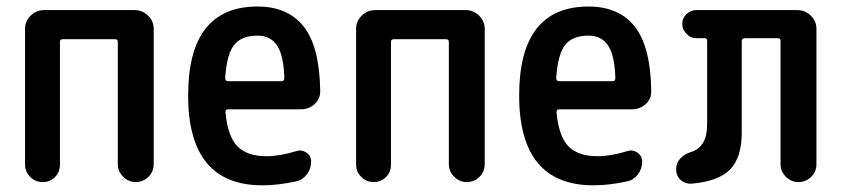

<svg xmlns="http://www.w3.org/2000/svg" viewBox="-20 -550 2540 580"><path d="M55.7 -52.7V-462.9Q55.7 -486.3 72.8 -502.9Q89.8 -519.5 113.3 -519.5H386.7Q410.2 -519.5 427.2 -502.9Q444.3 -486.3 444.3 -462.9V-53.7Q444.3 -31.2 428.2 -15.6Q412.1 0 390.1 0Q368.2 0 352.1 -16.1Q335.9 -32.2 335.9 -53.7V-423.8Q335.9 -431.6 327.1 -431.6H169.9Q161.1 -431.6 161.1 -423.8V-52.7Q161.1 -30.3 146 -15.1Q130.9 0 108.9 0Q86.9 0 71.3 -15.6Q55.7 -31.2 55.7 -52.7Z M757.8 -442.4Q710 -442.4 687.5 -414.6Q665 -386.7 660.2 -314.5Q660.2 -305.7 668 -304.7H831.1Q838.9 -304.7 838.9 -314.5Q836.9 -382.8 816.9 -412.6Q796.9 -442.4 757.8 -442.4ZM772.5 9.8Q548.8 9.8 548.3 -260.3Q547.9 -530.3 757.8 -530.3Q849.6 -530.3 897.5 -469.7Q945.3 -409.2 947.3 -276.4Q948.2 -252 930.7 -235.8Q913.1 -219.7 888.7 -219.7H668Q661.1 -219.7 661.1 -210.9Q668 -137.7 697.3 -107.9Q726.6 -78.1 785.2 -78.1Q825.2 -78.1 876 -93.8Q891.6 -98.6 905.8 -88.9Q919.9 -79.1 919.9 -61.5Q919.9 -40 906.7 -22.9Q893.6 -5.9 874 -2Q820.3 9.8 772.5 9.8Z M1055.7 -52.7V-462.9Q1055.7 -486.3 1072.8 -502.9Q1089.8 -519.5 1113.3 -519.5H1386.7Q1410.2 -519.5 1427.2 -502.9Q1444.3 -486.3 1444.3 -462.9V-53.7Q1444.3 -31.2 1428.2 -15.6Q1412.1 0 1390.1 0Q1368.2 0 1352.1 -16.1Q1335.9 -32.2 1335.9 -53.7V-423.8Q1335.9 -431.6 1327.1 -431.6H1169.9Q1161.1 -431.6 1161.1 -423.8V-52.7Q1161.1 -30.3 1146 -15.1Q1130.9 0 1108.9 0Q1086.9 0 1071.3 -15.6Q1055.7 -31.2 1055.7 -52.7Z M1757.8 -442.4Q1710 -442.4 1687.5 -414.6Q1665 -386.7 1660.2 -314.5Q1660.2 -305.7 1668 -304.7H1831.1Q1838.9 -304.7 1838.9 -314.5Q1836.9 -382.8 1816.9 -412.6Q1796.9 -442.4 1757.8 -442.4ZM1772.5 9.8Q1548.8 9.8 1548.3 -260.3Q1547.9 -530.3 1757.8 -530.3Q1849.6 -530.3 1897.5 -469.7Q1945.3 -409.2 1947.3 -276.4Q1948.2 -252 1930.7 -235.8Q1913.1 -219.7 1888.7 -219.7H1668Q1661.1 -219.7 1661.1 -210.9Q1668 -137.7 1697.3 -107.9Q1726.6 -78.1 1785.2 -78.1Q1825.2 -78.1 1876 -93.8Q1891.6 -98.6 1905.8 -88.9Q1919.9 -79.1 1919.9 -61.5Q1919.9 -40 1906.7 -22.9Q1893.6 -5.9 1874 -2Q1820.3 9.8 1772.5 9.8Z M2068.4 4.9Q2049.8 5.9 2036.1 -6.3Q2022.5 -18.6 2022.5 -39.1Q2022.5 -57.6 2035.2 -71.3Q2047.9 -85 2067.4 -90.8Q2116.2 -105.5 2116.2 -174.8V-426.8Q2116.2 -434.6 2108.4 -434.6H2083Q2066.4 -434.6 2053.7 -447.8Q2041 -460.9 2041 -478Q2041 -495.1 2053.7 -507.3Q2066.4 -519.5 2083 -519.5H2388.7Q2412.1 -519.5 2429.2 -502.9Q2446.3 -486.3 2446.3 -462.9V-53.7Q2446.3 -31.2 2430.2 -15.6Q2414.1 0 2392.1 0Q2370.1 0 2354 -16.1Q2337.9 -32.2 2337.9 -53.7V-426.8Q2337.9 -434.6 2329.1 -434.6H2230.5Q2221.7 -434.6 2220.7 -426.8V-149.4Q2220.7 -74.2 2185.5 -38.1Q2150.4 -2 2068.4 4.9Z"/></svg>

Font: Rounded Mgen+ 2m medium
Style: Regular
Weight: 500
Designer: [Source Han Sans]
Ryoko NISHIZUKA  (kana & ideographs); Paul D. Hunt (Latin, Greek & Cyrillic); Wenlong ZHANG  (bopomofo
Version: Version 1.059.20150602